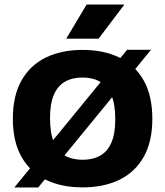

<svg xmlns="http://www.w3.org/2000/svg" viewBox="-20 -824 733 852"><path d="M149.5 8H43.5L544 -603H650ZM346.5 7.5Q253 7.5 183.5 -26.2Q114 -60 75.5 -127.8Q37 -195.5 37 -297Q37 -399 75.5 -467Q114 -535 183.5 -568.8Q253 -602.5 346.5 -602.5Q440 -602.5 509.8 -568.8Q579.5 -535 617.8 -466.8Q656 -398.5 656 -297Q656 -196 617.8 -128Q579.5 -60 509.8 -26.2Q440 7.5 346.5 7.5ZM346.5 -115Q392.5 -115 425 -133.5Q457.5 -152 474.5 -191.8Q491.5 -231.5 491.5 -294.5Q491.5 -361 474.2 -401.8Q457 -442.5 424.5 -461.2Q392 -480 346.5 -480Q301 -480 268.8 -461.8Q236.5 -443.5 219.2 -403.8Q202 -364 202 -300.5Q202 -233.5 219 -192.8Q236 -152 268.2 -133.5Q300.5 -115 346.5 -115ZM274 -652.5 364.5 -804H532L417.5 -652.5Z"/></svg>

Font: Encode Sans SC
Style: Bold
Weight: 700
Version: Version 3.002